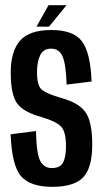

<svg xmlns="http://www.w3.org/2000/svg" viewBox="-20 -718 400 742"><path d="M181.5 4Q98.5 4 62.2 -36Q26 -76 21 -199L119 -211.5Q121 -122.5 135.8 -95.5Q150.5 -68.5 180.5 -68.5Q211.5 -68.5 223.2 -89.2Q235 -110 235 -152.5Q235 -210.5 215.2 -229.8Q195.5 -249 142.5 -265Q70.5 -284.5 46 -318.5Q21.5 -352.5 21.5 -438.5Q21.5 -519 57.2 -560.5Q93 -602 178.5 -602Q263 -602 296.2 -559Q329.5 -516 334 -403L237.5 -391Q235 -469.5 221.8 -499.8Q208.5 -530 177.5 -530Q147.5 -530 135.2 -504.5Q123 -479 123 -438.5Q123 -385 143.2 -370Q163.5 -355 214.5 -340Q285.5 -321 311 -283.5Q336.5 -246 336.5 -159.5Q336.5 -70 301.8 -33Q267 4 181.5 4ZM121 -615 167.5 -698H237L169.5 -615Z"/></svg>

Font: Anybody Condensed Medium
Style: Regular
Weight: 500
Width: 3
Designer: Tyler Finck
Foundry: Etcetera Type Company
Version: Version 1.010; ttfautohint (v1.8.3) -l 8 -r 50 -G 200 -x 14 